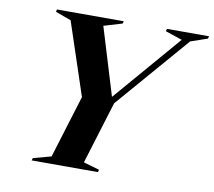

<svg xmlns="http://www.w3.org/2000/svg" viewBox="-79 -806 1000 897"><g transform="rotate(10 421.0 -357.5)"><path d="M719 -676.5 639 -703.5 642 -715H842L839 -703.5L759 -676L459.5 -329.5L368.5 -33.5L444 -11.5L441 0H126.5L130 -11.5L215 -34.5L306.5 -332L192 -676.5L118 -703.5L120.5 -715H437.5L434 -703.5L347 -677.5L444.5 -357.5Z"/></g></svg>

Font: Newsreader 72pt SemiBold
Style: Italic
Weight: 600
Italic angle: -17°
Designer: Hugues Gentile
Foundry: Production Type
Version: Version 1.003; ttfautohint (v1.8.3)